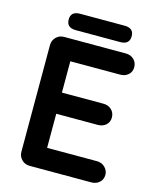

<svg xmlns="http://www.w3.org/2000/svg" viewBox="-123 -923 819 1007"><g transform="rotate(15 286.0 -419.5)"><path d="M136 -700H471Q497 -700 514.5 -683.5Q532 -667 532 -641Q532 -616 514.5 -600.5Q497 -585 471 -585H191L200 -602V-407L192 -415H426Q452 -415 469.5 -398.5Q487 -382 487 -356Q487 -331 469.5 -315.5Q452 -300 426 -300H195L200 -308V-106L192 -115H471Q497 -115 514.5 -97.5Q532 -80 532 -57Q532 -32 514.5 -16Q497 0 471 0H136Q110 0 92.5 -17.5Q75 -35 75 -61V-639Q75 -665 92.5 -682.5Q110 -700 136 -700ZM185 -750Q135 -750 135 -795Q135 -839 185 -839H427Q477 -839 477 -795Q477 -750 427 -750Z"/></g></svg>

Font: Quicksand Light
Style: Bold
Weight: 700
Version: Version 3.004